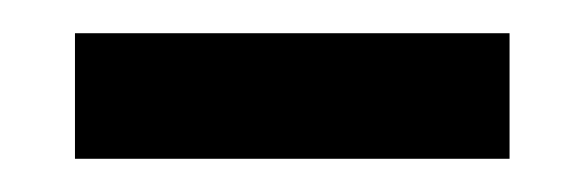

<svg xmlns="http://www.w3.org/2000/svg" viewBox="-20 -330 350 115"><path d="M24.9 -310.1H285.2V-234.9H24.9Z"/></svg>

Font: Noto Serif Telugu
Style: Regular
Weight: 400
Designer: Indian Type Foundry
Foundry: Monotype Imaging Inc.
Version: Version 1.01